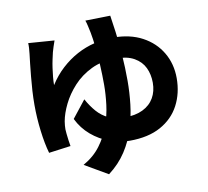

<svg xmlns="http://www.w3.org/2000/svg" viewBox="-93 -914 1186 1097"><g transform="rotate(-10 500.0 -365.5)"><path d="M278 -727Q271 -709 266 -692Q261 -675 257 -662Q253 -645 248 -622Q243 -599 239.5 -574Q236 -549 233.5 -524Q231 -499 231 -476Q264 -528 306.5 -567Q349 -606 398 -632.5Q447 -659 501 -672Q555 -685 611 -685Q708 -685 779 -647Q850 -609 889 -543Q928 -477 928 -394Q928 -307 891.5 -237.5Q855 -168 782.5 -128Q710 -88 602 -88Q543 -88 486 -109Q429 -130 382.5 -169.5Q336 -209 308 -266L387 -366Q410 -324 438 -292Q466 -260 504.5 -242Q543 -224 596 -224Q659 -224 702 -245Q745 -266 767 -304Q789 -342 789 -392Q789 -440 770.5 -479Q752 -518 711 -541.5Q670 -565 603 -565Q523 -565 461.5 -535Q400 -505 357 -458Q314 -411 288.5 -359Q263 -307 255 -262Q253 -248 252 -238Q251 -228 251 -216Q251 -208 253 -190Q255 -172 257.5 -152Q260 -132 263 -117L136 -100Q120 -155 110.5 -232Q101 -309 101 -383Q101 -424 103.5 -466Q106 -508 110 -547.5Q114 -587 117.5 -620.5Q121 -654 124 -676Q126 -692 127 -709.5Q128 -727 127 -738ZM616 -811Q622 -774 630 -713.5Q638 -653 643.5 -579Q649 -505 649 -427Q649 -360 641 -291Q633 -222 612.5 -154.5Q592 -87 553 -27Q514 33 452 80L318 2Q380 -33 418 -84Q456 -135 477 -194Q498 -253 505.5 -313.5Q513 -374 513 -428Q513 -485 510 -541.5Q507 -598 501.5 -648.5Q496 -699 489 -735Q485 -754 480.5 -774.5Q476 -795 471 -808Z"/></g></svg>

Font: Noto Sans SC ExtraBold
Style: Regular
Weight: 800
Designer: Ryoko NISHIZUKA 西塚涼子 (kana, bopomofo & ideographs); Paul D. Hunt (Latin, Greek & Cyrillic); Sandoll Communications 산돌커뮤니
Foundry: Adobe
Version: Version 2.004-H2;hotconv 1.0.118;makeotfexe 2.5.65603